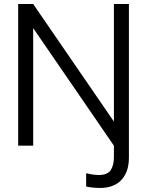

<svg xmlns="http://www.w3.org/2000/svg" viewBox="-20 -720 727 949"><path d="M69.8 0V-700.2H144L543 -119.1V-700.2H617.2V61Q617.2 84.5 612.5 105.5Q607.9 126.5 597.2 145.5Q586.4 164.6 570.6 178.5Q554.7 192.4 530.3 200.7Q505.9 209 475.1 209Q440.4 209 405.8 202.1V136.2Q443.4 145 467.8 145Q511.2 145 527.1 121.1Q543 97.2 543 57.1V0L144 -581.1V0Z"/></svg>

Font: LT Superior
Style: Regular
Weight: 400
Designer: Daniel Lyons
Foundry: LyonsType
Version: Version 1.000